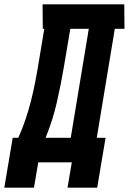

<svg xmlns="http://www.w3.org/2000/svg" viewBox="-62 -755 599 893"><path d="M-42 118 -3 -114H23Q42 -156 56.5 -199Q71 -242 82 -285.5Q93 -329 101.5 -372.5Q110 -416 117 -459L144 -621H137L136 -735H516L517 -621H472L388 -114H429L390 118H252L272 0H116L96 118ZM150 -114H267L351 -621H265L235 -443Q221 -360 202 -277.5Q183 -195 150 -114Z"/></svg>

Font: Iosevka Curly Slab Heavy
Style: Italic
Weight: 900
Italic angle: -9°
Monospace: yes
Designer: Belleve Invis
Foundry: Belleve Invis
Version: Version 22.1.2; ttfautohint (v1.8.4)